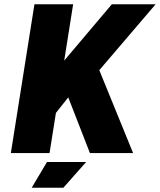

<svg xmlns="http://www.w3.org/2000/svg" viewBox="-20 -720 752 903"><path d="M31 0H213L243 -189L301 -262L403 0H606L447 -390L712 -700H506L282 -435L324 -700H142ZM129 163H278L385 42H201Z"/></svg>

Font: Arthouse Owned Black
Style: Italic
Weight: 900
Italic angle: -10°
Designer: Jeremy Tribby
Foundry: Tribby Type
Version: Version 1.000;PS 001.000;hotconv 1.0.88;makeotf.lib2.5.64775